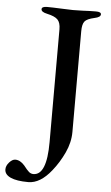

<svg xmlns="http://www.w3.org/2000/svg" viewBox="-132 -693 540 931"><g transform="rotate(5 138.0 -227.0)"><path d="M-74 148Q-74 130 -59 113.5Q-44 97 -30 97Q-6 97 15 121Q32 143 41.5 151Q51 159 63 159Q128 159 128 -2V-551Q128 -584 113.5 -598.5Q99 -613 62 -621Q33 -627 33 -641Q33 -654 59 -654Q87 -654 127 -652Q165 -650 185 -650L232 -651Q268 -653 297 -653Q322 -653 322 -641Q322 -627 293 -621Q256 -613 245 -599Q234 -585 234 -551V-61Q234 -10 210.5 40.5Q187 91 154 132Q100 200 42 200Q-15 200 -44.5 186.5Q-74 173 -74 148Z"/></g></svg>

Font: EB Garamond Medium
Style: Regular
Weight: 500
Designer: Georg Duffner and Octavio Pardo
Foundry: Georg Duffner
Version: Version 1.000